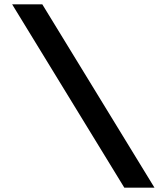

<svg xmlns="http://www.w3.org/2000/svg" viewBox="-20 -760 745 885"><path d="M36 -740H175L692 105H553Z"/></svg>

Font: BioRhyme Expanded ExtraBold
Style: Regular
Weight: 800
Width: 7
Designer: Aoife Mooney
Foundry: Aoife Mooney Type
Version: Version 1.001